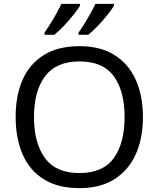

<svg xmlns="http://www.w3.org/2000/svg" viewBox="-20 -964 821 994"><path d="M720 -358Q720 -247 682.5 -164.5Q645 -82 572 -36Q499 10 391 10Q280 10 206.5 -36Q133 -82 97 -165Q61 -248 61 -359Q61 -469 97 -551Q133 -633 206.5 -679Q280 -725 392 -725Q499 -725 572 -679.5Q645 -634 682.5 -551.5Q720 -469 720 -358ZM156 -358Q156 -223 213 -145.5Q270 -68 391 -68Q513 -68 569 -145.5Q625 -223 625 -358Q625 -493 569 -569.5Q513 -646 392 -646Q271 -646 213.5 -569.5Q156 -493 156 -358ZM570 -934Q560 -917 537 -888Q514 -859 487 -830.5Q460 -802 437 -784H387V-796Q401 -815 417 -841Q433 -867 448.5 -894.5Q464 -922 474 -944H570ZM394 -934Q384 -917 361 -888Q338 -859 311 -830.5Q284 -802 261 -784H211V-796Q232 -825 257 -867.5Q282 -910 298 -944H394Z"/></svg>

Font: Noto Sans Old Permic
Style: Regular
Weight: 400
Designer: Monotype Design Team
Foundry: Monotype Imaging Inc.
Version: Version 2.001; ttfautohint (v1.8.4.7-5d5b)